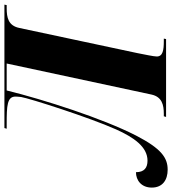

<svg xmlns="http://www.w3.org/2000/svg" viewBox="-18 -778 761 848"><g transform="rotate(-90 362.0 -353.5)"><path d="M37 7C90 7 130 -21 188 -133C264 -282 346 -538 387 -704H506L369 -65C359 -18 323 -10 284 -10H273L270 0H614L616 -10H605C566 -10 537 -14 537 -41C537 -54 546 -96 552 -127L663 -648C673 -697 709 -704 750 -704H764L766 -714H221L218 -704H239C320 -704 360 -702 360 -665C360 -658 359 -650 358 -640C352 -603 267 -337 215 -221C180 -143 138 -82 77 -82C46 -82 26 -96 26 -133C-10 -133 -42 -109 -42 -63C-42 -16 -9 7 37 7Z"/></g></svg>

Font: Noto Serif Display SemiCondensed ExtraBold
Style: Italic
Weight: 800
Width: 4
Italic angle: -12°
Designer: Monotype Design Team
Foundry: Monotype Imaging Inc.
Version: Version 2.009